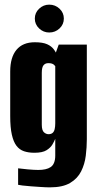

<svg xmlns="http://www.w3.org/2000/svg" viewBox="-20 -687 424 827"><path d="M195 120Q179 120 157 118.5Q135 117 113.5 115.5Q92 114 76.5 112Q61 110 58 109V38Q72 40 99.5 42.5Q127 45 145 45Q162 45 175.5 42Q189 39 198.5 32.5Q208 26 213 13.5Q218 1 218 -17V-89Q214 -79 206 -65Q198 -51 180.5 -40Q163 -29 128 -29Q103 -29 83.5 -35.5Q64 -42 51 -59Q38 -76 31 -107Q24 -138 24 -187V-379Q24 -440 51 -472.5Q78 -505 130 -505Q164 -505 183 -496.5Q202 -488 212.5 -473.5Q223 -459 230 -440L212 -437L233 -495H354V-87Q354 -53 349.5 -16.5Q345 20 329.5 51Q314 82 282 101Q250 120 195 120ZM189 -109Q200 -109 206.5 -114.5Q213 -120 215.5 -131Q218 -142 218 -156V-402Q216 -405 212.5 -408Q209 -411 203.5 -413Q198 -415 188 -415Q175 -415 167.5 -406Q160 -397 160 -373V-150Q160 -137 162.5 -129Q165 -121 169.5 -117Q174 -113 179 -111Q184 -109 189 -109ZM192 -547Q167 -547 148.5 -564.5Q130 -582 130 -607Q130 -632 148.5 -649.5Q167 -667 192 -667Q218 -667 236.5 -649.5Q255 -632 255 -607Q255 -582 236.5 -564.5Q218 -547 192 -547Z"/></svg>

Font: Alumni Sans Thin ExtraBold
Style: Regular
Weight: 800
Version: Version 1.018